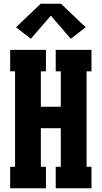

<svg xmlns="http://www.w3.org/2000/svg" viewBox="-20 -1000 540 1020"><path d="M34 0V-114H60V-621H34V-735H224V-621H197V-433H303V-621H276V-735H466V-621H440V-114H466V0H276V-114H303V-319H197V-114H224V0ZM144 -794 65 -855 196 -980H304L435 -855L356 -794L250 -917Z"/></svg>

Font: Iosevka Slab Heavy
Style: Regular
Weight: 900
Monospace: yes
Designer: Belleve Invis
Foundry: Belleve Invis
Version: Version 11.1.0; ttfautohint (v1.8.3)